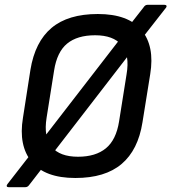

<svg xmlns="http://www.w3.org/2000/svg" viewBox="-20 -725 710 795"><path d="M15 50Q9 50 8 46Q7 42 11 37L116 -98L152 -143L482 -570L509 -611L574 -694Q581 -705 590 -705H661Q667 -705 669 -702Q671 -699 668 -694L564 -561L529 -518L194 -84L165 -42L100 42Q94 50 85 50ZM292 12Q166 12 111 -55Q56 -122 75 -237L106 -436Q125 -552 193.5 -609.5Q262 -667 385 -667Q511 -667 566 -600.5Q621 -534 602 -418L570 -219Q552 -104 483.5 -46Q415 12 292 12ZM303 -76Q376 -76 418.5 -111Q461 -146 473 -222L504 -417Q518 -498 483.5 -538.5Q449 -579 374 -579Q300 -579 258 -544.5Q216 -510 204 -433L173 -238Q160 -157 194 -116.5Q228 -76 303 -76Z"/></svg>

Font: Sofia Sans SemiBold
Style: Italic
Weight: 600
Italic angle: -9°
Designer: Botio Nikoltchev, Ani Petrova
Foundry: lettersoup
Version: Version 4.100-B